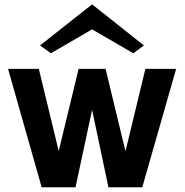

<svg xmlns="http://www.w3.org/2000/svg" viewBox="-20 -791 780 811"><path d="M156 0 14 -500H144L228 -153L312 -500H426L510 -152L594 -500H724L581 0H438L369 -327L299 0ZM195 -566 149 -599 367 -771H371L588 -599L543 -566L369 -667Z"/></svg>

Font: Panamera
Style: Bold
Weight: 700
Designer: Bastien Sozeau
Foundry: NBR — Bastien Sozeau
Version: Version 3.002; ttfautohint (v1.8.4.7-5d5b);gftools[0.9.33]